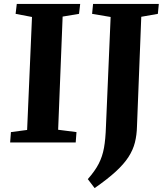

<svg xmlns="http://www.w3.org/2000/svg" viewBox="-20 -730 849 984"><path d="M144 -643 60 -659 66 -710H391L385 -659L301 -645L278 -65L372 -53L368 0H32L36 -53L119 -64ZM547 -643 452 -659 457 -710H794L789 -659L704 -644L682 -82Q681 -38 671.5 0Q662 38 638.5 74.5Q615 111 573 149.5Q531 188 465 234L430 188Q467 146 486 109Q505 72 513 27.5Q521 -17 523 -82Z"/></svg>

Font: Literata 36pt
Style: Bold Italic
Weight: 700
Italic angle: -2°
Designer: Latin by Veronika Burian and Jose Scaglione. Greek by Irene Vlachou. Cyrillic by Vera Evstafieva
Foundry: TypeTogether
Version: Version 3.002